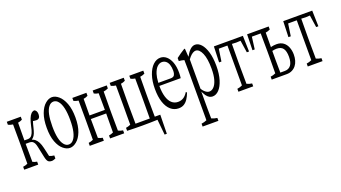

<svg xmlns="http://www.w3.org/2000/svg" viewBox="-66 -1218 3747 2109"><g transform="rotate(-20 1807.5 -164.0)"><path d="M272.9 -11.2Q259.3 -68.4 246.6 -135.3Q241.2 -163.1 232.4 -180.4Q223.6 -197.8 210.2 -206.1Q196.8 -214.4 176.3 -214.4Q176.3 -214.4 131.8 -214.4Q131.8 -214.4 131.8 -209.5Q131.8 -163.1 133.3 -20Q133.3 -8.8 133.3 -6.8Q133.3 -3.4 133.3 -3.4Q158.7 9.8 183.6 12.7Q183.6 34.7 183.6 47.4Q183.6 47.4 20 47.4Q20 35.2 20 13.2Q47.4 10.3 74.7 -2.4Q75.7 -69.3 75.7 -199.2Q75.7 -227.5 75.7 -265.1Q75.2 -303.7 75.2 -352.5Q74.7 -394.5 74.7 -445.8Q74.7 -447.3 74.7 -458.5Q74.7 -458.5 74.7 -461.9Q47.4 -464.8 20 -478Q20 -490.7 20 -512.7Q20 -512.7 183.6 -512.7Q183.6 -490.2 183.6 -477.5Q158.7 -464.4 133.3 -460.9Q131.8 -262.7 131.8 -259.3Q131.8 -259.3 131.8 -254.4Q131.8 -254.4 173.8 -254.4Q191.4 -254.4 206.3 -264.6Q221.2 -274.9 233.2 -301.3Q245.1 -327.6 253.9 -373.5Q276.4 -477.5 308.6 -509.3Q324.7 -525.4 346.7 -527.8Q376.5 -514.6 376.5 -471.7Q376.5 -446.3 366 -431.9Q355.5 -417.5 332 -417.5Q315.9 -417.5 303.7 -419.9Q300.8 -420.4 293 -422.4Q283.2 -393.6 274.2 -354.5Q265.1 -315.4 254.9 -290Q244.6 -264.6 230 -250Q224.6 -244.1 218.3 -239.7Q214.8 -231.9 210.9 -233.9Q214.8 -227.5 219.2 -231Q234.9 -225.1 247.1 -215.3Q266.6 -199.2 280.8 -172.4Q294.9 -145.5 304.7 -103.5Q316.4 -47.4 328.1 -1Q356 10.7 383.8 13.2Q383.8 36.1 383.8 48.8Q373.5 52.7 361.6 56.9Q349.6 61 340.3 61Q311.5 61 296.9 47.1Q282.2 33.2 272.9 -11.2Z M631.8 -73.7Q656.2 -102.5 668.9 -157.7Q681.6 -212.9 681.6 -294.2Q681.6 -375.5 668.9 -431.9Q656.2 -488.3 631.8 -517.1Q608.9 -546.4 576.7 -546.4Q544.4 -546.4 521 -516.6Q472.7 -459 472.7 -293.5Q472.7 -131.3 521.5 -73.7Q544.4 -44.9 576.7 -44.9Q608.9 -44.9 631.8 -73.7ZM498.5 -37.6Q459 -69.8 434.1 -135.3Q409.2 -200.7 409.2 -299.1Q409.2 -397.5 434.1 -464.4Q459 -531.2 499 -564.5Q537.6 -597.7 576.7 -597.7Q615.7 -597.7 654.3 -564.5Q693.8 -531.2 719.5 -464.4Q745.1 -397.5 745.1 -299.3Q745.1 -201.2 719.5 -135.3Q693.8 -69.3 654.3 -37.6Q615.7 -5.4 576.4 -5.4Q537.1 -5.4 498.5 -37.6Z M1188.5 -512.7Q1188.5 -490.2 1188.5 -477.5Q1161.1 -464.4 1133.8 -460.9Q1133.8 -460.9 1133.8 -457Q1133.3 -356.4 1132.3 -266.1Q1132.3 -228 1132.3 -199.2Q1132.3 -158.7 1133.8 -19.5Q1133.8 -8.8 1133.8 -7.8Q1133.8 -4.4 1133.8 -4.4Q1161.1 9.3 1188.5 12.7Q1188.5 34.7 1188.5 47.4Q1188.5 47.4 1023.9 47.4Q1023.9 35.2 1023.9 12.7Q1049.3 9.3 1075.7 -3.4Q1077.1 -197.3 1077.1 -220.2Q1077.1 -220.2 1077.1 -225.1Q1077.1 -225.1 897.9 -225.1Q897.9 -225.1 897.9 -220.2Q897.9 -167.5 899.4 -21Q899.4 -9.3 899.4 -7.8Q899.4 -4.4 899.4 -4.4Q924.8 8.8 950.7 12.7Q950.7 34.7 950.7 47.4Q950.7 47.4 786.1 47.4Q786.1 35.2 786.1 12.7Q813.5 9.3 840.8 -3.4Q840.8 -3.4 840.8 -6.8Q840.8 -8.3 840.8 -19.5Q841.3 -61 841.3 -112.8Q841.3 -151.4 841.8 -199.2Q841.8 -228 841.8 -266.1Q841.3 -304.7 841.3 -353Q840.8 -394.5 840.8 -445.8Q840.8 -447.3 840.8 -458.5Q840.8 -458.5 840.8 -461.9Q813.5 -464.8 786.1 -478Q786.1 -490.7 786.1 -512.7Q786.1 -512.7 950.7 -512.7Q950.7 -490.2 950.7 -477.5Q925.3 -464.4 899.4 -460.9Q899.4 -460.9 899.4 -457.5Q898.9 -359.9 897.9 -272Q897.9 -272 897.9 -267.1Q897.9 -267.1 1077.1 -267.1Q1077.1 -267.1 1077.1 -272Q1077.1 -308.1 1076.7 -353.3Q1076.2 -398.4 1075.7 -461.9Q1049.8 -464.8 1023.9 -477.5Q1023.9 -490.2 1023.9 -512.7Q1023.9 -512.7 1188.5 -512.7Z M1228 -2.4Q1255.4 -5.9 1283.2 -18.6Q1283.2 -18.6 1283.2 -22Q1283.2 -23.4 1283.2 -34.2Q1283.2 -75.7 1283.2 -127.4Q1283.2 -166 1283.7 -214.4Q1283.7 -242.7 1283.7 -280.8Q1283.2 -446.3 1283.2 -473.1Q1283.2 -473.1 1283.2 -477.1Q1255.9 -480 1228 -493.2Q1228 -505.9 1228 -527.8Q1228 -527.8 1392.6 -527.8Q1392.6 -505.4 1392.6 -492.7Q1367.2 -479.5 1341.3 -476.1Q1341.3 -476.1 1341.3 -472.7Q1340.8 -372.1 1339.8 -280.8Q1339.8 -242.7 1339.8 -214.4Q1339.8 -173.8 1341.3 -34.7Q1341.3 -19.5 1341.3 -14.2Q1341.3 -9.3 1341.8 -9.3Q1341.8 -9.3 1508.3 -9.3Q1508.3 -9.3 1508.3 -14.2Q1508.3 -19.5 1508.3 -34.2Q1508.3 -78.6 1508.8 -127.2Q1509.3 -175.8 1509.3 -214.4Q1509.3 -242.7 1509.3 -280.8Q1509.3 -319.3 1508.8 -367.7Q1508.3 -416 1508.3 -460.9Q1508.3 -462.4 1508.3 -473.1Q1508.3 -473.1 1508.3 -477.1Q1482.9 -480 1457.5 -492.7Q1457.5 -505.4 1457.5 -527.8Q1457.5 -527.8 1621.1 -527.8Q1621.1 -505.4 1621.1 -492.7Q1593.8 -479.5 1566.4 -476.1Q1564.9 -337.9 1564.9 -280.8Q1564.9 -242.7 1564.9 -214.4Q1564.9 -173.8 1566.4 -34.7Q1566.4 -19.5 1566.9 -14.2Q1566.9 -9.3 1566.9 -9.3Q1566.9 -9.3 1630.9 -9.3Q1628.9 106.4 1627 212.4Q1627 212.4 1601.1 212.4Q1591.8 127.4 1583 32.7Q1495.1 36.1 1406.2 36.1Q1317.4 36.1 1228 32.7Q1228 20 1228 -2.4Z M1729.5 -309.6Q1729.5 -309.6 1729.5 -304.7Q1730 -232.4 1745.8 -180.4Q1761.7 -128.4 1792 -101.3Q1822.3 -74.2 1864.3 -74.2Q1902.3 -74.2 1931.2 -93.8Q1957.5 -111.8 1980 -147.9Q1984.9 -146.5 1989.7 -135.7Q1975.1 -96.7 1955.8 -67.4Q1936.5 -38.1 1910.4 -21.7Q1884.3 -5.4 1846.7 -5.4Q1794.4 -5.4 1754.9 -39.6Q1715.3 -73.7 1693.6 -138.4Q1671.9 -203.1 1671.9 -294.7Q1671.9 -386.2 1695.3 -454.6Q1718.8 -522.9 1758.3 -560.3Q1797.9 -597.7 1844.2 -597.7Q1883.3 -597.7 1914.8 -570.6Q1946.3 -543.5 1964.8 -493.7Q1983.4 -443.8 1983.4 -371.6Q1983.4 -337.9 1979 -309.6Q1979 -309.6 1729.5 -309.6ZM1746.1 -444.8Q1733.9 -406.7 1731 -350.6Q1731 -350.6 1730.5 -345.2H1874.5Q1909.2 -345.2 1919.9 -365.7Q1930.2 -384.8 1930.2 -412.6Q1930.2 -455.1 1920.2 -484.9Q1910.2 -514.6 1890.4 -530.5Q1870.6 -546.4 1844.2 -546.4Q1815.4 -546.4 1789.3 -522.2Q1763.2 -498 1746.1 -444.8Z M2168.5 -43.9Q2159.2 -56.6 2149.9 -75.7Q2145.5 -81.1 2141.1 -93.3Q2141.1 -31.2 2141.1 22.5Q2141.1 69.3 2141.1 106.4Q2141.6 154.3 2142.1 191.9Q2142.1 210.9 2142.6 220.7Q2175.3 234.4 2208 238.8Q2208 260.7 2208 272.5Q2208 272.5 2023.4 272.5Q2023.4 260.3 2023.4 238.8Q2054.7 234.9 2085.9 221.7Q2086.4 211.9 2086.4 192.4Q2086.4 154.8 2086.4 107.9Q2086.4 -137.2 2086.4 -384.8Q2086.4 -440.9 2085 -482.4Q2054.2 -491.2 2023.4 -493.2Q2023.4 -514.6 2023.4 -528.8Q2075.2 -568.8 2126.5 -599.6Q2129.9 -600.6 2133.3 -592.3Q2136.2 -550.8 2139.6 -499.5Q2143.6 -511.2 2147.5 -513.2Q2195.8 -601.1 2252 -601.1Q2289.6 -601.1 2321.8 -565.9Q2354 -530.8 2373.8 -463.9Q2393.6 -397 2393.6 -303Q2393.6 -209 2372.6 -141.1Q2351.6 -73.2 2317.1 -36.9Q2282.7 -0.5 2241.2 -0.5Q2222.7 -0.5 2204.6 -10Q2186.5 -19.5 2168.5 -43.9ZM2163.1 -493.7Q2154.3 -483.9 2143.6 -468.8Q2143.6 -468.8 2143.6 -125.5Q2157.7 -103 2171.4 -90.3Q2199.2 -63.5 2226.1 -63.5Q2255.4 -63.5 2278.8 -88.4Q2303.7 -113.3 2318.6 -164.3Q2333.5 -215.3 2333.5 -292.5Q2333.5 -408.7 2306.2 -472.2Q2277.8 -537.6 2234.9 -537.6Q2220.7 -537.6 2202.4 -527.3Q2184.1 -517.1 2163.1 -493.7Z M2523.9 13.2Q2555.2 9.3 2584 -4.9Q2584 -4.9 2584 -8.3Q2584 -9.3 2584 -19.5Q2584 -61 2584 -112.8Q2584 -228 2584 -353Q2584 -394.5 2584 -445.8Q2584 -450.7 2584 -465.8Q2584 -465.8 2583.5 -470.7Q2583.5 -470.7 2482.9 -470.7Q2472.7 -394.5 2461.9 -328.1Q2461.9 -328.1 2434.6 -328.1Q2438 -415.5 2440.9 -512.7Q2440.9 -512.7 2779.8 -512.7Q2782.2 -415.5 2784.7 -328.1Q2784.7 -328.1 2758.8 -328.1Q2748 -394.5 2737.3 -470.7Q2711.4 -468.3 2686.3 -468.3Q2661.1 -468.3 2636.2 -470.7Q2634.8 -331.1 2634.8 -266.1Q2634.8 -228 2634.8 -199.2Q2634.8 -158.7 2636.2 -19.5Q2636.2 -8.8 2636.2 -8.3Q2636.2 -4.9 2636.2 -4.4Q2665 9.3 2696.8 13.2Q2696.8 35.2 2696.8 47.4Q2696.8 47.4 2523.9 47.4Q2523.9 35.2 2523.9 13.2Z M2913.1 13.2Q2943.8 9.8 2973.1 -3.9Q2974.6 -141.6 2974.6 -199.2Q2974.6 -227.5 2974.6 -266.1Q2974.6 -306.2 2973.1 -445.8Q2973.1 -450.7 2973.1 -465.8Q2973.1 -465.8 2973.1 -470.7Q2973.1 -470.7 2869.6 -470.7Q2860.4 -394.5 2851.1 -328.1Q2851.1 -328.1 2824.7 -328.1Q2827.1 -415.5 2829.1 -512.7Q2829.1 -512.7 3081.1 -512.7Q3081.1 -490.2 3081.1 -477.5Q3054.7 -463.9 3027.8 -460.4Q3027.8 -457 3027.8 -457Q3027.8 -446.8 3027.8 -445.8Q3027.3 -394 3027.3 -352.5Q3027.3 -317.4 3026.9 -291.5Q3029.8 -287.1 3032.7 -293Q3064 -300.3 3095.2 -300.3Q3141.6 -300.3 3172.9 -277.6Q3204.1 -254.9 3219.7 -215.3Q3235.4 -175.8 3235.4 -128.4Q3235.4 -91.3 3226.3 -59.8Q3217.3 -28.3 3198.7 -4.4Q3180.2 19.5 3152.3 33.4Q3124.5 47.4 3089.8 47.4Q3089.8 47.4 2913.1 47.4Q2913.1 35.2 2913.1 13.2ZM3026.9 -208Q3026.9 -204.1 3026.9 -201.7Q3026.9 -201.7 3026.9 -199.2Q3026.9 -158.7 3026.9 -134.3Q3026.9 -112.8 3027.8 -43Q3027.8 -20 3028.3 2.4Q3028.3 7.3 3028.3 7.3Q3028.3 7.3 3080.6 7.3Q3127 7.3 3152.1 -25.6Q3177.2 -58.6 3177.2 -124.3Q3177.2 -189.9 3154.1 -221.7Q3130.9 -253.4 3078.6 -253.4Q3056.6 -253.4 3026.9 -246.6Q3026.9 -246.6 3026.9 -242.7Q3026.9 -242.7 3026.9 -240.2Q3026.9 -225.1 3026.9 -216.3Q3026.9 -216.3 3026.9 -208Z M3334.5 13.2Q3365.7 9.3 3394.5 -4.9Q3394.5 -4.9 3394.5 -8.3Q3394.5 -9.3 3394.5 -19.5Q3394.5 -61 3394.5 -112.8Q3394.5 -228 3394.5 -353Q3394.5 -394.5 3394.5 -445.8Q3394.5 -450.7 3394.5 -465.8Q3394.5 -465.8 3394 -470.7Q3394 -470.7 3293.5 -470.7Q3283.2 -394.5 3272.5 -328.1Q3272.5 -328.1 3245.1 -328.1Q3248.5 -415.5 3251.5 -512.7Q3251.5 -512.7 3590.3 -512.7Q3592.8 -415.5 3595.2 -328.1Q3595.2 -328.1 3569.3 -328.1Q3558.6 -394.5 3547.9 -470.7Q3522 -468.3 3496.8 -468.3Q3471.7 -468.3 3446.8 -470.7Q3445.3 -331.1 3445.3 -266.1Q3445.3 -228 3445.3 -199.2Q3445.3 -158.7 3446.8 -19.5Q3446.8 -8.8 3446.8 -8.3Q3446.8 -4.9 3446.8 -4.4Q3475.6 9.3 3507.3 13.2Q3507.3 35.2 3507.3 47.4Q3507.3 47.4 3334.5 47.4Q3334.5 35.2 3334.5 13.2Z"/></g></svg>

Font: Scarab Serif
Style: Light
Weight: 300
Designer: John Roberts
Foundry: Scarab
Version: 1.0